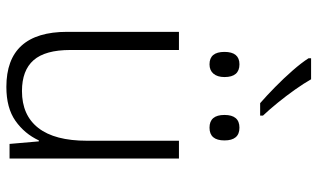

<svg xmlns="http://www.w3.org/2000/svg" viewBox="-217 -770 997 603"><g transform="rotate(90 281.5 -468.5)"><path d="M253 10Q80 10 80 -181V-532H137V-191Q137 -112 169 -75.5Q201 -39 266 -39Q342 -39 382 -90.5Q422 -142 422 -243V-532H478V0H432L424 -92H421Q400 -47 359.5 -18.5Q319 10 253 10ZM381 -628Q341 -628 341 -675Q341 -722 381 -722Q421 -722 421 -675Q421 -628 381 -628ZM182 -628Q143 -628 143 -675Q143 -722 182 -722Q222 -722 222 -675Q222 -653 211.5 -640.5Q201 -628 182 -628ZM304 -787Q281 -807 253.5 -834Q226 -861 201.5 -889Q177 -917 163 -939V-947H229Q242 -924 261.5 -896.5Q281 -869 302.5 -842.5Q324 -816 343 -796V-787Z"/></g></svg>

Font: Noto Sans Mono SemiCondensed Light
Style: Regular
Weight: 300
Width: 4
Designer: Monotype Design Team
Foundry: Monotype Imaging Inc.
Version: Version 2.014; ttfautohint (v1.8.4.7-5d5b)